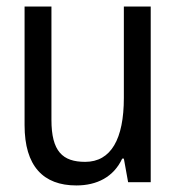

<svg xmlns="http://www.w3.org/2000/svg" viewBox="-20 -556 540 586"><path d="M213 10C276 10 327 -16 353 -72H358L371 0H440V-536H358V-257C358 -132 319 -62 240 -62C171 -62 137 -94 137 -190V-536H55V-174C55 -49 112 10 213 10Z"/></svg>

Font: Noto Sans Mono ExtraCondensed
Style: Regular
Weight: 400
Width: 2
Designer: Monotype Design Team
Foundry: Monotype Imaging Inc.
Version: Version 2.014